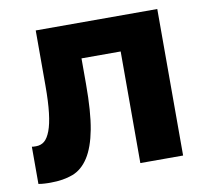

<svg xmlns="http://www.w3.org/2000/svg" viewBox="-66 -601 727 684"><g transform="rotate(-10 297.5 -258.5)"><path d="M64.6 13.2Q110 13.2 144.3 0.3Q178.5 -12.7 201.9 -49.1Q225.3 -85.5 237.1 -147.9Q248.8 -210.4 248.8 -310.3V-403.7H390.5V0H545.2V-530H105.5V-330.3Q105.5 -271.8 100.8 -232.1Q96.2 -192.5 87 -168.3Q77.8 -144.1 65.4 -133.8Q52.9 -123.5 35 -123.5Q23 -123.5 20 -124.5V10.1Q24 11.2 29.9 11.7Q35.8 12.2 42.6 12.7Q49.4 13.2 54.9 13.2Q60.5 13.2 64.6 13.2Z"/></g></svg>

Font: Golos Text VF
Style: Regular
Weight: 400
Designer: A.Korolkova, Vitaly Kuzmin
Foundry: ParaType Ltd
Version: Version 2.005